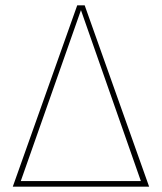

<svg xmlns="http://www.w3.org/2000/svg" viewBox="-20 -701 607 721"><path d="M298 -681 540 0H28L270 -681ZM284 -663 58 -21H509Z"/></svg>

Font: FiraGO Thin
Style: Regular
Weight: 100
Designer: bBox Type
Foundry: bBox Type GmbH
Version: Version 1.001;PS 001.001;hotconv 1.0.88;makeotf.lib2.5.64775